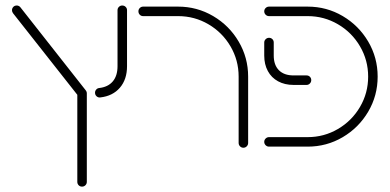

<svg xmlns="http://www.w3.org/2000/svg" viewBox="-20 -543 1446 711"><path d="M24.4 -505.2Q24.4 -512.2 29.3 -517.4Q34.1 -522.6 42.2 -522.6Q46.3 -522.6 49.8 -520.7Q53.3 -518.9 55.6 -515.9L297.8 -208.1L297 -153L28.5 -493.7Q24.4 -498.9 24.4 -505.2ZM331.9 -199.6Q331.9 -206.3 336.3 -211.3Q340.7 -216.3 347 -217Q380 -220.7 397.6 -241.5Q415.2 -262.2 415.2 -297.8V-505.2Q415.2 -512.6 420.4 -517.6Q425.6 -522.6 432.6 -522.6Q440 -522.6 445.2 -517.6Q450.4 -512.6 450.4 -505.2V-297.8Q450.4 -248.9 423.9 -218.1Q397.4 -187.4 351.5 -182.2Q343.7 -181.1 337.8 -186.3Q331.9 -191.5 331.9 -199.6ZM266.3 130.4V-197.4Q266.3 -204.4 271.5 -209.6Q276.7 -214.8 283.7 -214.8Q291.1 -214.8 296.3 -209.6Q301.5 -204.4 301.5 -197.4V130.4Q301.5 137.8 296.3 143Q291.1 148.1 283.7 148.1Q276.3 148.1 271.3 143Q266.3 137.8 266.3 130.4Z M881.1 4.1Q874.1 4.1 868.9 -1.1Q863.7 -6.3 863.7 -13.7V-259.3Q863.7 -320 833.5 -371.5Q803.3 -423 751.9 -453.1Q700.4 -483.3 639.6 -483.3H510Q502.6 -483.3 497.6 -488.5Q492.6 -493.7 492.6 -501.1Q492.6 -508.5 497.8 -513.5Q503 -518.5 510 -518.5H639.6Q709.6 -518.5 769.3 -483.5Q828.9 -448.5 863.9 -388.9Q898.9 -329.3 898.9 -259.3V-13.7Q898.9 -6.3 893.7 -1.1Q888.5 4.1 881.1 4.1Z M958.5 -17.8Q958.5 -24.8 963.7 -30Q968.9 -35.2 976.3 -35.2H1119.3Q1180 -35.2 1231.5 -65.4Q1283 -95.6 1313.1 -147Q1343.3 -198.5 1343.3 -259.3Q1343.3 -320 1313.1 -371.5Q1283 -423 1231.5 -453.1Q1180 -483.3 1119.3 -483.3H976.3Q968.9 -483.3 963.7 -488.5Q958.5 -493.7 958.5 -501.1Q958.5 -508.1 963.7 -513.3Q968.9 -518.5 976.3 -518.5H1119.3Q1189.6 -518.5 1249.1 -483.5Q1308.5 -448.5 1343.5 -389.1Q1378.5 -329.6 1378.5 -259.3Q1378.5 -188.9 1343.5 -129.4Q1308.5 -70 1249.1 -35Q1189.6 0 1119.3 0H976.3Q968.9 0 963.7 -5.2Q958.5 -10.4 958.5 -17.8ZM958.5 -337.4V-385.6Q958.5 -392.6 963.7 -397.8Q968.9 -403 976.3 -403Q983.7 -403 988.7 -398Q993.7 -393 993.7 -385.6V-337.4Q993.7 -302.2 1012.8 -283Q1031.9 -263.7 1067 -263.7H1115.2Q1122.6 -263.7 1127.6 -258.7Q1132.6 -253.7 1132.6 -246.3Q1132.6 -238.9 1127.4 -233.7Q1122.2 -228.5 1115.2 -228.5H1067Q1034.4 -228.5 1009.8 -241.9Q985.2 -255.2 971.9 -279.8Q958.5 -304.4 958.5 -337.4Z"/></svg>

Font: 26F Galaxy Hebrew Light
Style: Regular
Weight: 300
Designer: C₂₉H₂₅N₃O₅
Version: Version 1.000